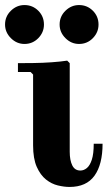

<svg xmlns="http://www.w3.org/2000/svg" viewBox="-51 -730 426 760"><path d="M224 10Q203 10 178 4Q153 -2 131 -19.5Q109 -37 94.5 -69.5Q80 -102 80 -155V-435L70 -445H20V-480Q46 -480 82 -480.5Q118 -481 153.5 -483.5Q189 -486 215 -490L225 -480V-129Q225 -96 235 -75.5Q245 -55 267 -55Q281 -55 293 -65Q305 -75 312.5 -98Q320 -121 320 -161H355Q355 -79 323 -34.5Q291 10 224 10ZM261.9 -556Q231 -556 208 -579.1Q185 -602.1 185 -632.9Q185 -665 208.1 -687.5Q231.1 -710 261.9 -710Q294 -710 316.5 -687.6Q339 -665.1 339 -632.9Q339 -602 316.6 -579Q294.1 -556 261.9 -556ZM45.9 -556Q15 -556 -8 -579.1Q-31 -602.1 -31 -632.9Q-31 -665 -7.9 -687.5Q15.1 -710 45.9 -710Q78 -710 100.5 -687.6Q123 -665.1 123 -632.9Q123 -602 100.6 -579Q78.1 -556 45.9 -556Z"/></svg>

Font: Brygada 1918
Style: Regular
Weight: 400
Designer: Mateusz Machalski | Borys Kosmynka | Przemek Hoffer
Foundry: NIEPODLEGLA 2018
Version: Version 3.006